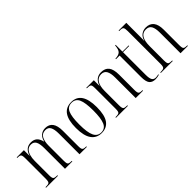

<svg xmlns="http://www.w3.org/2000/svg" viewBox="80 -1594 2438 2438"><g transform="rotate(-45 1299.0 -375.0)"><path d="M27 0V-10H36Q66 -10 80.5 -15Q95 -20 100 -36Q105 -52 105 -86V-447Q105 -481 100.5 -498Q96 -515 82 -520.5Q68 -526 40 -526H36V-536H165V-436H167Q198 -544 298 -544Q347 -544 378 -517.5Q409 -491 423 -432H425Q437 -487 471.5 -515.5Q506 -544 554 -544Q689 -544 689 -360V-83Q689 -51 694 -35.5Q699 -20 713.5 -15Q728 -10 757 -10H760V0H628V-369Q628 -447 607.5 -485.5Q587 -524 538 -524Q478 -524 453 -476.5Q428 -429 428 -356V-86Q428 -52 432.5 -36Q437 -20 451.5 -15Q466 -10 494 -10H499V0H367V-369Q367 -451 346 -487.5Q325 -524 278 -524Q239 -524 214.5 -500Q190 -476 178 -435Q166 -394 166 -342V-86Q166 -52 171 -36Q176 -20 191 -15Q206 -10 236 -10H241V0Z M1019 10Q930 10 880.5 -58Q831 -126 831 -268Q831 -544 1021 -544Q1207 -544 1207 -268Q1207 -124 1159 -57Q1111 10 1019 10ZM1020 0Q1089 0 1117 -64.5Q1145 -129 1145 -268Q1145 -410 1116.5 -472Q1088 -534 1019 -534Q950 -534 921.5 -472Q893 -410 893 -268Q893 -127 923 -63.5Q953 0 1020 0Z M1283 0V-10H1292Q1322 -10 1337 -15.5Q1352 -21 1356.5 -37.5Q1361 -54 1361 -87V-451Q1361 -484 1356.5 -500Q1352 -516 1337.5 -521Q1323 -526 1294 -526H1286V-536H1421V-436H1423Q1438 -489 1472.5 -516.5Q1507 -544 1556 -544Q1629 -544 1663.5 -499.5Q1698 -455 1698 -359V-87Q1698 -54 1702.5 -37.5Q1707 -21 1721 -15.5Q1735 -10 1763 -10H1769V0H1637V-371Q1637 -445 1615 -485Q1593 -525 1540 -525Q1484 -525 1453 -478.5Q1422 -432 1422 -342V-86Q1422 -53 1427 -36.5Q1432 -20 1446 -15Q1460 -10 1490 -10H1497V0Z M1986 10Q1928 10 1901 -23.5Q1874 -57 1874 -143V-526H1809V-536Q1839 -537 1858.5 -543Q1878 -549 1891 -560Q1908 -575 1915 -600Q1922 -625 1925 -658H1935V-536H2046V-526H1935V-119Q1935 -53 1951.5 -28Q1968 -3 2002 -3Q2025 -3 2053 -11V-1Q2040 3 2022 6.5Q2004 10 1986 10Z M2088 0V-10H2098Q2127 -10 2142 -15.5Q2157 -21 2162 -37.5Q2167 -54 2167 -87V-673Q2167 -722 2155.5 -736Q2144 -750 2105 -750H2090V-760H2228V-512Q2228 -497 2228 -483.5Q2228 -470 2227 -438H2229Q2242 -491 2278 -517.5Q2314 -544 2362 -544Q2430 -544 2466.5 -499Q2503 -454 2503 -360V-86Q2503 -54 2507 -37.5Q2511 -21 2525 -15.5Q2539 -10 2566 -10H2574V0H2442V-369Q2442 -448 2420 -486.5Q2398 -525 2343 -525Q2228 -525 2228 -340V-86Q2228 -53 2232.5 -36.5Q2237 -20 2251.5 -15Q2266 -10 2295 -10H2302V0Z"/></g></svg>

Font: Noto Serif Display Condensed Light
Style: Regular
Weight: 300
Width: 3
Designer: Monotype Design Team
Foundry: Monotype Imaging Inc.
Version: Version 2.009